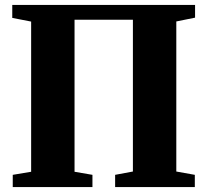

<svg xmlns="http://www.w3.org/2000/svg" viewBox="-20 -763 846 783"><path d="M30 -743H775.5V-691L699 -675.5V-63.5L774.5 -50V0H449.5V-50L522 -63.5V-682.5H284V-62.5L357 -50V0H32V-50L107 -62.5V-675L30 -690Z"/></svg>

Font: Merriweather 60pt Black
Style: Regular
Weight: 900
Version: Version 2.100